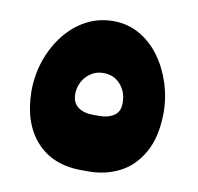

<svg xmlns="http://www.w3.org/2000/svg" viewBox="-62 -556 643 625"><g transform="rotate(10 259.0 -244.0)"><path d="M247 4Q150 4 96 -56.5Q42 -117 41 -221Q41 -274 57.5 -322.5Q74 -371 104 -409.5Q134 -448 175 -470Q216 -492 265 -492Q312 -492 351 -470Q390 -448 418 -410Q446 -372 461.5 -324Q477 -276 477 -225Q476 -145 447 -94Q418 -43 371.5 -19.5Q325 4 270 4ZM252 -180H271Q303 -180 322 -193.5Q341 -207 340 -236Q340 -271 318.5 -295.5Q297 -320 262 -320Q238 -320 220 -307.5Q202 -295 192.5 -276.5Q183 -258 183 -237Q183 -208 202 -194Q221 -180 252 -180Z"/></g></svg>

Font: Rubik ExtraBold
Style: Italic
Weight: 800
Italic angle: -12°
Designer: Hubert and Fischer
Foundry: Hubert and Fischer
Version: Version 2.300;gftools[0.9.30]